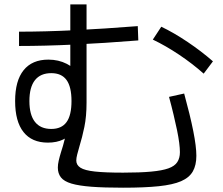

<svg xmlns="http://www.w3.org/2000/svg" viewBox="-20 -824 1040 894"><path d="M553 50Q464.3 50 405.7 45.5Q347.2 41 312.8 30.8Q278.3 20.5 263.8 2.1Q249.3 -16.3 249.3 -43.6Q249.3 -58 253.3 -75.6Q257.2 -93.2 264.4 -116.6Q274.2 -146.1 280.8 -173.7Q287.3 -201.3 290.2 -228.9L320.3 -216.1Q304.8 -189.3 274.5 -174.6Q244.3 -159.9 202.8 -159.9Q128.4 -159.9 89.4 -209.2Q50.4 -258.4 50.4 -353.5Q50.4 -448.1 90 -497.2Q129.7 -546.4 205.1 -546.4Q252.3 -546.4 290.8 -526.8Q329.3 -507.3 355.7 -470.7L307.4 -447.7V-803.6H383V-346.3Q383 -282 372.8 -232.7Q362.6 -183.4 350.1 -143.3Q343.9 -121.5 339.5 -104.8Q335.2 -88.2 335.2 -76.5Q335.2 -55.6 354.7 -43.1Q374.2 -30.5 421.8 -25.3Q469.5 -20.1 553 -20.1Q631.7 -20.1 683.4 -24.9Q735 -29.6 764.2 -40.1Q793.4 -50.5 805.6 -69.3Q817.7 -88.1 817.7 -115.5Q817.7 -133.4 814.4 -159.3Q811.1 -185.2 804.4 -217.7Q797.7 -250.2 788.3 -289.4Q779 -328.7 767 -372.9L837.5 -388.5Q851.5 -337.3 862.1 -293.7Q872.7 -250.1 879.9 -213.9Q887.1 -177.7 890.7 -148.8Q894.3 -119.9 894.3 -98.7Q894.3 -54.8 877.8 -25.8Q861.3 3.1 823.2 19.7Q785.1 36.2 718.9 43.1Q652.7 50 553 50ZM218.8 -223.6Q266.6 -223.6 289.7 -255.3Q312.9 -286.9 312.9 -353.5Q312.9 -419.9 289.7 -451.7Q266.6 -483.4 218.8 -483.4Q168.6 -483.4 142.8 -450.8Q116.9 -418.1 116.9 -353.5Q116.9 -289.2 142.8 -256.4Q168.6 -223.6 218.8 -223.6ZM928.4 -481.1Q876.1 -527.6 813.8 -569.4Q751.4 -611.1 691.6 -639.6L731 -699.6Q790.5 -671.1 854 -628.3Q917.4 -585.6 971.5 -538.4ZM68.6 -676.5Q186.3 -676.5 324.9 -683.2Q463.4 -690 621.5 -702.4L624 -635.8Q465.1 -623.1 326 -616.5Q186.8 -609.9 68.6 -609.9Z"/></svg>

Font: M PLUS 2 Thin
Style: Regular
Weight: 100
Designer: Coji Morishita
Foundry: UNDERFOREST DESIGN
Version: Version 1.001